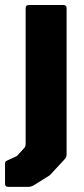

<svg xmlns="http://www.w3.org/2000/svg" viewBox="-55 -570 336 764"><path d="M-23 173.5Q-35 173.5 -35 161V81Q-35 72 -28 69.5L12 51L41 19.5Q45 15 46 11.5Q47 8 47 3V-537.5Q47 -550 59.5 -550H197.5Q210 -550 210 -537.5V43.5Q210 56 201.5 64.5L143 127.5L81.5 166Q69.5 173.5 57.5 173.5Z"/></svg>

Font: Jaro 24pt
Style: Regular
Weight: 400
Designer: Agyei Archer, Celine Hurka, Mirko Velimirović
Version: Version 1.000